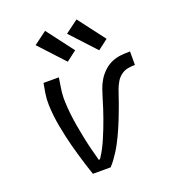

<svg xmlns="http://www.w3.org/2000/svg" viewBox="-139 -871 877 976"><g transform="rotate(-20 300.0 -383.0)"><path d="M196 0Q186 -28 177.5 -56Q169 -84 160.5 -112.5Q152 -141 144.5 -169.5Q137 -198 130.5 -227Q124 -256 118.5 -285.5Q113 -315 109.5 -345Q106 -375 105 -406Q104 -437 109 -468L118 -520H201L193 -468Q187 -432 188 -396.5Q189 -361 193 -326Q197 -291 203 -256.5Q209 -222 216 -188Q223 -154 231.5 -120.5Q240 -87 249 -54L253 -59L255 -56V-57Q270 -79 282 -102Q294 -125 304 -148.5Q314 -172 323.5 -196Q333 -220 341.5 -244Q350 -268 358 -292.5Q366 -317 373 -341Q380 -365 388.5 -389.5Q397 -414 410.5 -436Q424 -458 444 -476.5Q464 -495 487.5 -505Q511 -515 536.5 -517.5Q562 -520 586 -520V-447Q567 -447 547.5 -443.5Q528 -440 511 -427.5Q494 -415 483.5 -397Q473 -379 466 -360.5Q459 -342 453 -323Q447 -304 440 -285.5Q433 -267 426 -248Q419 -229 411.5 -210.5Q404 -192 396 -173.5Q388 -155 379.5 -137Q371 -119 361.5 -101Q352 -83 341 -65.5Q330 -48 318 -31.5Q306 -15 292 0ZM441 -579 316 -714 386 -766 496 -621ZM271 -579 146 -714 216 -766 326 -621Z"/></g></svg>

Font: Zed Sans Extended
Style: Italic
Weight: 400
Width: 7
Italic angle: -9°
Designer: Belleve Invis
Foundry: Belleve Invis
Version: Version 1.0.0; ttfautohint (v1.8.4)